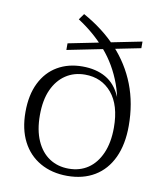

<svg xmlns="http://www.w3.org/2000/svg" viewBox="-84 -808 755 885"><g transform="rotate(10 294.0 -365.0)"><path d="M290 9Q218 9 163.5 -22Q109 -53 79.5 -110.5Q50 -168 50 -248Q50 -328 78 -384.5Q106 -441 156.5 -470.5Q207 -500 273 -500Q337 -500 382.5 -474Q428 -448 452.5 -392Q477 -336 477 -246L464 -247Q464 -352 416.5 -408.5Q369 -465 291 -465Q240 -465 201 -439Q162 -413 140 -364.5Q118 -316 118 -245Q118 -175 140 -125.5Q162 -76 201 -50.5Q240 -25 291 -25Q343 -25 381.5 -51Q420 -77 442 -127Q464 -177 464 -247L468 -248Q468 -363 437 -448Q406 -533 350 -597.5Q294 -662 218 -711L238 -739Q332 -687 397 -617Q462 -547 496 -459.5Q530 -372 530 -267Q530 -180 501 -118Q472 -56 418 -23.5Q364 9 290 9ZM186 -562V-593L525 -661V-630Z"/></g></svg>

Font: Montagu Slab 144pt Light
Style: Regular
Weight: 300
Designer: Florian Karsten
Foundry: Florian Karsten
Version: Version 1.000